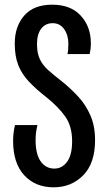

<svg xmlns="http://www.w3.org/2000/svg" viewBox="-20 -790 462 820"><path d="M209 10Q131 10 83.5 -41.5Q36 -93 36 -188Q36 -223 44 -256H140Q136 -240 134 -224.5Q132 -209 132 -192Q132 -131 154 -100.5Q176 -70 212 -70Q245 -70 266.5 -99Q288 -128 288 -187Q288 -251 258.5 -292.5Q229 -334 179 -374Q133 -410 103 -442Q73 -474 58 -512Q43 -550 43 -604Q43 -677 83.5 -723.5Q124 -770 203 -770Q282 -770 325 -723Q368 -676 368 -606Q368 -592 366.5 -579.5Q365 -567 363 -559H268Q272 -573 272 -603Q272 -640 254 -665.5Q236 -691 205 -691Q174 -691 156 -667.5Q138 -644 138 -602Q138 -563 150 -537.5Q162 -512 186 -490.5Q210 -469 246 -441Q282 -412 314 -377.5Q346 -343 366 -297.5Q386 -252 386 -191Q386 -93 335.5 -41.5Q285 10 209 10Z"/></svg>

Font: Noto Sans Georgian ExtraCondensed Medium
Style: Regular
Weight: 500
Width: 2
Designer: Monotype Design Team, Akaki Razmadze
Foundry: Google LLC
Version: Version 2.005; ttfautohint (v1.8.4.7-5d5b)